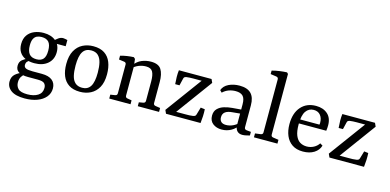

<svg xmlns="http://www.w3.org/2000/svg" viewBox="-77 -1107 3579 1761"><g transform="rotate(15 1713.0 -227.0)"><path d="M435 45Q435 92 405.5 127Q376 162 325 181Q274 200 207 200Q120 200 77 168.5Q34 137 34 85Q34 40 63 14.5Q92 -11 134 -25L157 -18Q138 -3 124 18Q110 39 110 72Q110 109 133.5 133Q157 157 221 157Q282 157 320.5 133Q359 109 359 60Q359 33 343 17.5Q327 2 280 2H187Q129 2 98.5 -16Q68 -34 68 -74Q68 -111 92.5 -131Q117 -151 147 -162L166 -147Q150 -140 140.5 -128.5Q131 -117 131 -99Q131 -77 150 -68Q169 -59 213 -59H302Q368 -59 401.5 -31.5Q435 -4 435 45ZM383 -286Q383 -217 336 -176Q289 -135 209 -135Q160 -135 124 -151Q88 -167 68 -198Q48 -229 48 -275Q48 -326 71.5 -359.5Q95 -393 135 -409.5Q175 -426 223 -426Q295 -426 339 -389Q383 -352 383 -286ZM128 -283Q128 -230 149.5 -202.5Q171 -175 219 -175Q261 -175 282.5 -199Q304 -223 304 -279Q304 -335 282 -360Q260 -385 214 -385Q190 -385 170.5 -376.5Q151 -368 139.5 -346Q128 -324 128 -283ZM343 -360 323 -376Q344 -398 364.5 -412Q385 -426 407 -426Q416 -426 427 -423.5Q438 -421 448 -419V-360Z M795 -202Q795 -258 785 -298.5Q775 -339 751 -361.5Q727 -384 685 -384Q632 -384 606.5 -343.5Q581 -303 581 -213Q581 -157 590.5 -116.5Q600 -76 624.5 -53.5Q649 -31 691 -31Q744 -31 769.5 -71.5Q795 -112 795 -202ZM495 -205Q495 -282 522 -331Q549 -380 594.5 -403Q640 -426 695 -426Q760 -426 801 -399Q842 -372 861.5 -323Q881 -274 881 -209Q881 -132 854 -84Q827 -36 782 -13Q737 10 681 10Q616 10 575 -17Q534 -44 514.5 -92Q495 -140 495 -205Z M1229 0V-37L1269 -44Q1278 -46 1283.5 -51Q1289 -56 1289 -67V-252Q1289 -312 1272.5 -342Q1256 -372 1209 -372Q1172 -372 1138.5 -358Q1105 -344 1078 -317L1081 -348Q1113 -392 1155 -409Q1197 -426 1242 -426Q1314 -426 1340 -384Q1366 -342 1366 -266V-67Q1366 -47 1386 -44L1431 -37V0ZM958 0V-37L1002 -44Q1022 -47 1022 -67V-340Q1022 -359 1003 -362L952 -369V-405Q982 -414 1015.5 -419Q1049 -424 1078 -425L1092 -412L1100 -340V-67Q1100 -47 1119 -44L1160 -37V0Z M1744 -390 1751 -377H1654Q1637 -377 1619.5 -376Q1602 -375 1589 -373Q1577 -370 1572 -365.5Q1567 -361 1565 -351L1549 -284H1508Q1505 -317 1504.5 -351.5Q1504 -386 1508 -416H1818L1833 -383L1573 -28L1566 -41H1667Q1688 -41 1707 -41.5Q1726 -42 1743 -45Q1753 -47 1759.5 -51Q1766 -55 1769 -65L1790 -137L1830 -132Q1832 -100 1830.5 -66Q1829 -32 1825 0H1497L1482 -33Z M2026 8Q1976 8 1942.5 -18Q1909 -44 1909 -93Q1909 -135 1933.5 -159.5Q1958 -184 1995 -195Q2032 -206 2070 -209L2168 -217V-179L2083 -171Q2039 -168 2015.5 -151Q1992 -134 1992 -100Q1992 -73 2007.5 -58Q2023 -43 2054 -43Q2087 -43 2119.5 -58Q2152 -73 2169 -95L2178 -76Q2157 -39 2116.5 -15.5Q2076 8 2026 8ZM1921 -338Q1936 -380 1981 -402Q2026 -424 2084 -424Q2157 -424 2193 -387.5Q2229 -351 2229 -276V-69Q2229 -47 2251 -45L2292 -41V-7Q2282 -4 2261 1Q2240 6 2222 6Q2192 6 2174.5 -11Q2157 -28 2153 -61V-265Q2153 -321 2130.5 -343.5Q2108 -366 2062 -366Q2028 -366 1997 -355Q1966 -344 1940 -319Z M2483 -67Q2483 -47 2502 -44L2555 -36V0H2332V-37L2385 -44Q2405 -47 2405 -66V-570Q2405 -589 2385 -592L2330 -600V-633Q2361 -642 2400.5 -647.5Q2440 -653 2471 -654L2483 -642Z M2615 -202Q2615 -307 2667.5 -366.5Q2720 -426 2809 -426Q2877 -426 2919 -389Q2961 -352 2961 -281Q2961 -271 2960 -256.5Q2959 -242 2957 -230H2672V-268H2882Q2883 -273 2883.5 -277Q2884 -281 2884 -287Q2884 -330 2861.5 -357.5Q2839 -385 2798 -385Q2751 -385 2724 -346Q2697 -307 2697 -220Q2697 -154 2713 -115.5Q2729 -77 2756.5 -60.5Q2784 -44 2820 -44Q2855 -44 2885.5 -60Q2916 -76 2934 -104L2959 -89Q2946 -44 2903.5 -17Q2861 10 2798 10Q2736 10 2695.5 -17.5Q2655 -45 2635 -92.5Q2615 -140 2615 -202Z M3296 -390 3303 -377H3206Q3189 -377 3171.5 -376Q3154 -375 3141 -373Q3129 -370 3124 -365.5Q3119 -361 3117 -351L3101 -284H3060Q3057 -317 3056.5 -351.5Q3056 -386 3060 -416H3370L3385 -383L3125 -28L3118 -41H3219Q3240 -41 3259 -41.5Q3278 -42 3295 -45Q3305 -47 3311.5 -51Q3318 -55 3321 -65L3342 -137L3382 -132Q3384 -100 3382.5 -66Q3381 -32 3377 0H3049L3034 -33Z"/></g></svg>

Font: Rasa
Style: Regular
Weight: 400
Designer: Anna Giedrys (Yrsa+Rasa design), David Brezina (Yrsa art-direction, Rasa art-direction, design)
Foundry: Rosetta Type Foundry
Version: Version 2.004